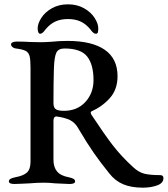

<svg xmlns="http://www.w3.org/2000/svg" viewBox="-20 -846 775 887"><path d="M484 -46Q443 -97 413 -140Q383 -183 341 -254Q328 -278 304 -291Q279 -303 241 -308Q227 -308 227 -288V-107Q227 -74 243.5 -54Q260 -34 298 -27Q313 -24 320 -19.5Q327 -15 327 -8Q327 4 301 4Q291 4 234 1Q209 -2 183 -2Q149 -2 117 1Q107 1 86 2.5Q65 4 47 4Q21 4 21 -8Q21 -15 28 -19.5Q35 -24 50 -27Q89 -34 105 -49.5Q121 -65 121 -99V-533Q121 -569 117 -585.5Q113 -602 101 -609.5Q89 -617 61 -621Q46 -622 38.5 -628Q31 -634 31 -641Q31 -647 38.5 -650.5Q46 -654 57 -654Q89 -654 121 -652L169 -651Q186 -651 216 -653Q254 -657 292 -657Q405 -657 464 -616Q523 -575 523 -494Q523 -433 488 -393.5Q453 -354 402 -331Q399 -330 399 -326L401 -318Q461 -227 500.5 -175.5Q540 -124 596 -73Q622 -49 649 -43Q676 -37 720 -37Q735 -37 735 -23Q735 0 706 10.5Q677 21 640 21Q586 21 548.5 5Q511 -11 484 -46ZM412 -476Q412 -547 383 -584.5Q354 -622 278 -622Q250 -622 240.5 -603Q231 -584 229 -529Q227 -465 227 -370Q227 -348 238.5 -341Q250 -334 275 -334Q337 -334 374.5 -375Q412 -416 412 -476ZM434 -715Q434 -703 432 -696.5Q430 -690 423 -690Q417 -690 411.5 -694.5Q406 -699 402.5 -703.5Q399 -708 397 -711Q376 -736 351.5 -747Q327 -758 294 -758Q261 -758 236.5 -747Q212 -736 191 -711Q189 -708 184 -702Q179 -696 174.5 -693Q170 -690 165 -690Q160 -690 157 -697Q154 -704 154 -715Q154 -737 171 -763.5Q188 -790 220 -808Q252 -826 294 -826Q336 -826 368 -808Q400 -790 417 -763.5Q434 -737 434 -715Z"/></svg>

Font: EB Garamond Medium
Style: Regular
Weight: 500
Designer: Georg Duffner and Octavio Pardo
Foundry: Georg Duffner
Version: Version 1.000